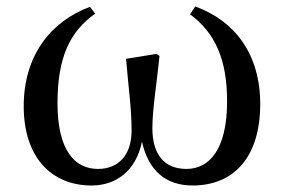

<svg xmlns="http://www.w3.org/2000/svg" viewBox="-20 -555 875 591"><path d="M262 16C338 16 399 -30 417 -119C437 -29 491 16 573 16C697 16 781 -68 781 -235C781 -388 703 -491 581 -535L565 -511C643 -453 679 -371 679 -243C679 -96 625 -35 554 -35C486 -35 449 -79 449 -161C449 -219 464 -310 471 -383L461 -389L368 -374C375 -289 385 -222 385 -153C385 -73 340 -35 282 -35C210 -35 157 -92 157 -237C157 -377 194 -457 273 -513L257 -534C138 -490 53 -386 53 -228C53 -71 138 16 262 16Z"/></svg>

Font: Noto Serif CJK KR SemiBold
Style: Regular
Weight: 600
Designer: Ryoko NISHIZUKA 西塚涼子 (kana & ideographs); Frank Grießhammer (Latin, Greek & Cyrillic); Wenlong ZHANG 张文龙 (bopomofo); San
Foundry: Adobe
Version: Version 2.001;hotconv 1.1.0;makeotfexe 2.6.0